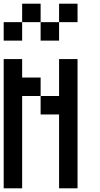

<svg xmlns="http://www.w3.org/2000/svg" viewBox="-20 -1120 540 1040"><path d="M0 -100V-800H100V-700H200V-600H100V-100ZM0 -900V-1000H100V-900ZM200 -500V-600H300V-800H400V-100H300V-500ZM200 -1000H100V-1100H200ZM200 -900V-1000H300V-900ZM400 -1000H300V-1100H400Z"/></svg>

Font: GalmuriMono9 Regular
Style: Regular
Weight: 400
Designer: Lee Minseo (quiple)
Version: Version 2.399;hotconv 1.1.1;makeotfexe 2.6.0 DEVELOPMENT